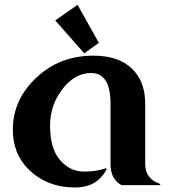

<svg xmlns="http://www.w3.org/2000/svg" viewBox="-20 -782 716 811"><path d="M493.7 0Q446.8 -23.9 446.8 -89.8V-341.8Q446.8 -409.2 426.3 -441.4Q405.8 -473.6 365.7 -473.6Q301.3 -473.6 252 -416Q191.4 -344.2 191.4 -251Q191.4 -157.2 231.4 -108.4Q273.9 -57.1 335.9 -57.1Q385.7 -57.1 427.2 -71.3L430.7 -67.9Q418 -42.5 396 -22.9Q359.4 9.8 296.4 9.8Q176.3 9.8 98.1 -69.3Q34.2 -134.3 34.2 -234.4Q34.2 -360.4 133.1 -453.6Q231.9 -546.9 374.5 -546.9Q479.5 -546.9 536.1 -493.2Q593.3 -439.5 593.3 -344.2V-89.8Q593.3 -26.4 656.7 -4.9V0ZM307.6 -761.7 397.5 -601.1 335.9 -556.6 213.4 -695.8Z"/></svg>

Font: Berenika
Style: Bold
Weight: 700
Designer: Wojciech Kalinowski "wmk69" (wmk69@o2.pl)
Foundry: Wojciech Kalinowski "wmk69" (wmk69@o2.pl)
Version: Version 3.1.0; 2021-05-14